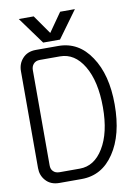

<svg xmlns="http://www.w3.org/2000/svg" viewBox="-94 -917 688 977"><g transform="rotate(-10 250.0 -428.5)"><path d="M131.8 -687.5Q86.9 -687.5 61.5 -658.2Q38.1 -631.8 38.1 -593.8V-92.8Q38.1 -55.7 61.5 -29.3Q86.9 0 131.8 0H247.1Q352.5 0 415 -93.8Q478.5 -187.5 478.5 -344.7Q478.5 -499 415 -592.8Q352.5 -687.5 247.1 -687.5ZM142.6 -53.7Q121.1 -53.7 109.4 -66.4Q98.6 -77.1 98.6 -96.7V-588.9Q98.6 -607.4 109.4 -620.1Q121.1 -633.8 142.6 -633.8H247.1Q322.3 -633.8 369.1 -555.7Q417 -475.6 417 -340.8Q417 -209 369.1 -130.9Q322.3 -53.7 247.1 -53.7ZM150.4 -857.4H73.2L174.8 -717.8H261.7L363.3 -857.4H287.1L218.8 -759.8Z"/></g></svg>

Font: GulimChe
Style: Regular
Weight: 400
Monospace: yes
Version: Version 2.21